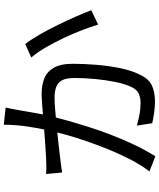

<svg xmlns="http://www.w3.org/2000/svg" viewBox="69 -900 861 1040"><g transform="rotate(-90 500.0 -379.5)"><path d="M438 -780Q435 -767 432 -751.5Q429 -736 426 -721Q423 -703 417.5 -672Q412 -641 406 -606.5Q400 -572 392 -541Q382 -498 367 -444.5Q352 -391 333 -331Q314 -271 290 -208.5Q266 -146 237 -84.5Q208 -23 174 31L92 -1Q127 -47 156.5 -104Q186 -161 211 -222.5Q236 -284 256.5 -344Q277 -404 291 -455Q305 -506 313 -543Q327 -603 336 -667.5Q345 -732 345 -790ZM782 -674Q806 -643 832.5 -597Q859 -551 884.5 -499Q910 -447 931 -399Q952 -351 965 -316L887 -279Q876 -317 857 -366.5Q838 -416 813.5 -467.5Q789 -519 762.5 -564.5Q736 -610 709 -641ZM78 -561Q101 -559 122 -559.5Q143 -560 167 -561Q190 -562 225 -564.5Q260 -567 301.5 -570Q343 -573 383.5 -576.5Q424 -580 458.5 -582.5Q493 -585 513 -585Q558 -585 594.5 -571Q631 -557 653 -520Q675 -483 675 -416Q675 -357 669.5 -288.5Q664 -220 651 -158Q638 -96 617 -55Q594 -4 557 12.5Q520 29 471 29Q443 29 410 24.5Q377 20 353 14L340 -69Q362 -63 384.5 -58Q407 -53 428 -51Q449 -49 463 -49Q490 -49 512.5 -58.5Q535 -68 550 -100Q566 -134 576.5 -185.5Q587 -237 592.5 -295Q598 -353 598 -406Q598 -453 585 -475.5Q572 -498 548 -506.5Q524 -515 492 -515Q466 -515 423 -511.5Q380 -508 331.5 -503Q283 -498 241 -493.5Q199 -489 176 -486Q159 -484 132.5 -480.5Q106 -477 86 -474Z"/></g></svg>

Font: Noto Sans JP Thin
Style: Regular
Weight: 400
Version: Version 2.004-H2;hotconv 1.0.118;makeotfexe 2.5.65603